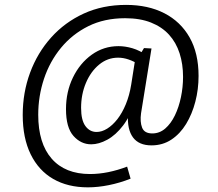

<svg xmlns="http://www.w3.org/2000/svg" viewBox="-20 -668 905 796"><path d="M344.3 108.7Q261 108.7 200.6 73.9Q140.2 39 107.2 -28.3Q74.2 -95.7 74.2 -191.4Q74.2 -284.1 104.7 -366.6Q135.2 -449.1 191.9 -512.4Q248.6 -575.7 327.1 -611.7Q405.6 -647.7 502.7 -647.7Q594 -647.7 661.4 -613.1Q728.8 -578.4 766 -512.9Q803.2 -447.4 803.2 -353.3Q803.2 -297.6 789.8 -246.3Q776.5 -195 751.6 -154.1Q726.8 -113.3 690.6 -89.3Q654.4 -65.3 608 -65.3Q556 -65.3 531.5 -98.1Q507 -131 510.6 -193.3L538 -248.1Q521 -187.7 490.5 -147.9Q460 -108 425 -88.9Q390 -69.7 358 -69.7Q315.7 -69.7 284.7 -104.3Q253.6 -139 253.6 -215.4Q253.6 -287.4 282.3 -346.5Q311 -405.7 360.3 -441.2Q409.7 -476.7 471.4 -476.7Q499 -476.7 528.9 -468Q558.7 -459.3 590.7 -437.3L560 -440.7L577 -468.7L608.1 -467L564.8 -198.7Q559.8 -163.1 569.1 -139Q578.4 -114.8 611.4 -114.8Q641.3 -114.8 665 -135.1Q688.6 -155.5 705.1 -189.6Q721.6 -223.7 730.2 -265.4Q738.9 -307 738.9 -349.3Q738.9 -402.3 724.6 -446.9Q710.3 -491.6 680.8 -524.1Q651.3 -556.5 606 -574.5Q560.7 -592.5 498.7 -592.5Q412.7 -592.5 346 -559.4Q279.4 -526.2 232.9 -469.7Q186.4 -413.3 162.4 -341.3Q138.5 -269.3 138.5 -192.4Q138.5 -73.8 194.3 -10.1Q250 53.5 353.3 53.5Q389.7 53.5 428.7 45.7Q467.6 37.8 507 22.8L521.4 72.7Q476.7 90.4 431.3 99.5Q386 108.7 344.3 108.7ZM380.4 -120.9Q402.1 -120.9 424.4 -134.7Q446.7 -148.5 466.7 -174Q486.6 -199.5 501.6 -235.8Q516.6 -272.1 523.9 -317L540.5 -422.3L557.9 -399.5Q534.9 -413.9 513 -421.4Q491 -428.9 469.7 -428.9Q425.7 -428.9 391 -400.2Q356.2 -371.6 336.2 -324.1Q316.2 -276.7 316.2 -220.7Q316.2 -169.8 334.2 -145.3Q352.2 -120.9 380.4 -120.9Z"/></svg>

Font: Bitter Thin
Style: Italic
Weight: 100
Italic angle: -9°
Designer: Sol Matas, and Bitter project Authors
Foundry: Sol Matas
Version: Version 2.002